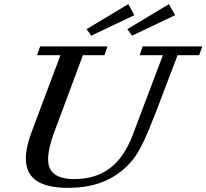

<svg xmlns="http://www.w3.org/2000/svg" viewBox="-20 -885 987 918"><path d="M416 -714.4 394 -745.6 593.3 -865.2 622.6 -812.5ZM611.3 -714.4 588.9 -745.6 787.6 -865.2 817.4 -812.5ZM307.1 13.2Q203.6 13.2 153.6 -21.5Q103.5 -56.2 103.5 -127.4Q103.5 -182.1 135.3 -265.1L269 -621.1H157.2L171.9 -663.1H494.1L479.5 -621.1H376.5L240.2 -255.4Q210 -174.8 210 -122.6Q210 -28.8 335 -28.8Q436 -28.8 504.6 -80.1Q573.2 -131.3 612.8 -235.4L758.8 -621.1H647.5L662.1 -663.1H947.3L932.1 -621.1H829.1L729 -358.4Q693.8 -266.6 667.5 -210.4Q641.1 -154.3 615.2 -121.6Q506.3 13.2 307.1 13.2Z"/></svg>

Font: Elstob 6pt Medium
Style: Italic
Weight: 500
Italic angle: -20°
Designer: Peter S. Baker
Version: Version 1.015